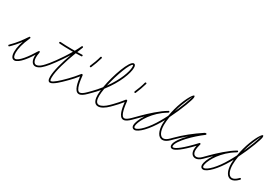

<svg xmlns="http://www.w3.org/2000/svg" viewBox="-7 -1380 2965 2125"><g transform="rotate(30 1475.5 -317.5)"><path d="M131 4C188 4 271 -110 324 -201C328 -207 326 -212 321 -215C316 -218 311 -217 307 -211C254 -122 176 -16 131 -16C114 -16 102 -36 102 -81C102 -131 118 -200 157 -286C160 -292 158 -296 152 -299C146 -302 141 -300 138 -294C99 -206 82 -133 82 -81C82 -28 98 4 131 4ZM0 -101C6 -101 10 -106 10 -111C10 -116 6 -121 0 -121C-6 -121 -10 -116 -10 -111C-10 -106 -6 -101 0 -101ZM0 -111C5 -106 10 -106 14 -111L28 -125C68 -165 114 -223 155 -285C158 -291 158 -296 152 -299C146 -302 142 -302 138 -296C98 -235 54 -179 14 -139L0 -125C-5 -120 -5 -116 0 -111ZM152 -289C158 -289 162 -294 162 -299C162 -304 158 -309 152 -309C146 -309 142 -304 142 -299C142 -294 146 -289 152 -289ZM152 -289C158 -289 162 -294 162 -299C162 -304 158 -309 152 -309C146 -309 142 -304 142 -299C142 -294 146 -289 152 -289ZM365 -54C389 -54 420 -70 445 -95L447 -97C452 -102 452 -106 447 -111C442 -116 438 -116 436 -114L431 -109C408 -86 383 -74 365 -74C340 -74 323 -102 323 -148C323 -162 324 -180 329 -203C330 -209 328 -214 321 -215C315 -216 310 -214 309 -207C305 -183 303 -162 303 -148C303 -94 325 -54 365 -54ZM321 -205C326 -205 331 -210 331 -215C331 -220 326 -225 321 -225C316 -225 311 -220 311 -215C311 -210 316 -205 321 -205ZM321 -205C326 -205 331 -210 331 -215C331 -220 326 -225 321 -225C316 -225 311 -220 311 -215C311 -210 316 -205 321 -205ZM447 -101C452 -101 457 -106 457 -111C457 -116 452 -121 447 -121C442 -121 437 -116 437 -111C437 -106 442 -101 447 -101Z M596 20C634 20 708 -54 741 -87L758 -104C760 -106 761 -108 761 -111C761 -116 757 -121 751 -121C748 -121 746 -120 744 -118L727 -101C694 -68 624 0 596 0C590 0 584 -7 584 -39C584 -124 629 -270 681 -405C704 -405 728 -406 751 -407C757 -407 761 -412 761 -417C761 -422 757 -427 751 -427C730 -426 709 -426 689 -425L717 -496C718 -497 718 -498 718 -500C718 -506 713 -510 708 -510C704 -510 700 -508 699 -504C687 -478 673 -451 658 -424H618C565 -424 516 -426 473 -429H472C467 -429 462 -424 462 -419C462 -414 466 -410 471 -409C515 -406 565 -404 618 -404H646C574 -279 483 -161 452 -130L440 -118C438 -116 437 -114 437 -111C437 -106 441 -101 447 -101C450 -101 452 -102 454 -104L466 -116C495 -145 573 -246 643 -359C599 -238 564 -116 564 -39C564 5 577 20 596 20Z M936 -30C963 -30 993 -53 1021 -81L1044 -104C1046 -106 1047 -108 1047 -111C1047 -116 1043 -121 1037 -121C1034 -121 1032 -120 1030 -118L1007 -95C981 -69 955 -50 936 -50C889 -50 875 -174 869 -232C869 -237 864 -241 859 -241H857C854 -241 851 -240 849 -237C817 -197 781 -154 752 -126L744 -118C742 -116 741 -114 741 -111C741 -106 745 -101 751 -101C754 -101 756 -102 758 -104L766 -112C791 -136 823 -173 851 -208C859 -142 875 -30 936 -30ZM897 -352C901 -352 905 -354 906 -358C924 -399 945 -456 957 -500C958 -501 958 -502 958 -503C958 -508 953 -513 948 -513C943 -513 939 -510 938 -506C927 -462 906 -407 888 -366C887 -365 887 -364 887 -362C887 -356 891 -352 897 -352Z M1188 -18C1224 -18 1269 -46 1310 -87L1327 -104C1329 -106 1330 -108 1330 -111C1330 -116 1325 -121 1320 -121C1317 -121 1315 -120 1313 -118L1296 -101C1257 -62 1218 -38 1188 -38C1150 -38 1141 -83 1141 -127C1141 -154 1145 -187 1151 -223C1268 -373 1320 -518 1320 -587C1320 -614 1312 -630 1295 -630C1241 -630 1160 -399 1131 -231C1105 -197 1075 -164 1042 -130L1030 -118C1028 -116 1027 -114 1027 -111C1027 -106 1031 -101 1037 -101C1040 -101 1042 -102 1044 -104L1056 -116C1081 -141 1105 -166 1126 -192C1123 -168 1121 -146 1121 -127C1121 -80 1132 -18 1188 -18ZM1159 -268C1193 -424 1263 -610 1295 -610C1297 -610 1300 -603 1300 -587C1300 -527 1257 -402 1159 -268Z M1505 -30C1532 -30 1562 -53 1590 -81L1613 -104C1615 -106 1616 -108 1616 -111C1616 -116 1612 -121 1606 -121C1603 -121 1601 -120 1599 -118L1576 -95C1550 -69 1524 -50 1505 -50C1458 -50 1444 -174 1438 -232C1438 -237 1433 -241 1428 -241H1426C1423 -241 1420 -240 1418 -237C1386 -197 1350 -154 1321 -126L1313 -118C1311 -116 1310 -114 1310 -111C1310 -106 1314 -101 1320 -101C1323 -101 1325 -102 1327 -104L1335 -112C1360 -136 1392 -173 1420 -208C1428 -142 1444 -30 1505 -30ZM1466 -352C1470 -352 1474 -354 1475 -358C1493 -399 1514 -456 1526 -500C1527 -501 1527 -502 1527 -503C1527 -508 1522 -513 1517 -513C1512 -513 1508 -510 1507 -506C1496 -462 1475 -407 1457 -366C1456 -365 1456 -364 1456 -362C1456 -356 1460 -352 1466 -352Z M1666 6C1716 6 1808 -88 1886 -223C1892 -235 1899 -247 1906 -259C1904 -241 1903 -224 1903 -207C1903 -124 1932 -53 1990 -53C2017 -53 2046 -70 2073 -97L2080 -104C2082 -106 2083 -108 2083 -111C2083 -116 2078 -121 2073 -121C2070 -121 2068 -120 2066 -118L2059 -111C2034 -86 2011 -73 1990 -73C1948 -73 1923 -130 1923 -207C1923 -239 1927 -275 1933 -312C1969 -384 2002 -460 2026 -524C2043 -570 2060 -618 2060 -635C2060 -695 2005 -613 1964 -504C1944 -451 1925 -384 1914 -318C1899 -289 1884 -260 1868 -233C1794 -102 1706 -14 1666 -14C1656 -14 1650 -20 1650 -35C1650 -80 1707 -208 1840 -310C1860 -324 1880 -338 1899 -349V-350C1902 -351 1904 -354 1904 -358C1904 -364 1900 -368 1894 -368C1892 -368 1890 -368 1889 -366C1867 -353 1846 -339 1827 -325C1735 -256 1648 -168 1616 -135L1599 -118C1597 -116 1596 -114 1596 -111C1596 -106 1600 -101 1606 -101C1609 -101 1611 -102 1613 -104L1630 -121C1643 -134 1664 -155 1690 -180C1649 -119 1630 -64 1630 -35C1630 -10 1644 6 1666 6ZM1951 -396C1960 -432 1971 -467 1982 -496C2015 -582 2040 -624 2040 -635C2040 -621 2024 -576 2008 -532C1992 -490 1972 -444 1951 -396Z M2135 -21C2169 -21 2235 -66 2351 -187C2347 -169 2345 -152 2345 -138C2345 -90 2370 -59 2408 -59C2431 -59 2457 -70 2485 -98L2491 -104C2493 -106 2494 -108 2494 -111C2494 -116 2489 -121 2484 -121C2481 -121 2479 -120 2477 -118L2471 -112C2447 -88 2426 -79 2408 -79C2382 -79 2365 -100 2365 -138C2365 -160 2371 -192 2379 -219C2380 -220 2380 -221 2380 -222C2380 -228 2375 -232 2370 -232C2367 -232 2365 -231 2363 -229C2233 -89 2164 -41 2135 -41C2127 -41 2124 -45 2124 -55C2124 -118 2270 -262 2378 -342C2381 -344 2382 -347 2382 -350C2382 -353 2381 -355 2379 -357L2377 -359C2375 -360 2374 -360 2372 -360H2371C2369 -360 2367 -359 2366 -358C2365 -360 2362 -358 2356 -355C2253 -287 2161 -214 2083 -135L2066 -118C2064 -116 2063 -114 2063 -111C2063 -106 2067 -101 2073 -101C2076 -101 2078 -102 2080 -104L2097 -121C2135 -159 2176 -195 2219 -231C2155 -166 2104 -98 2104 -55C2104 -35 2115 -21 2135 -21Z M2544 6C2594 6 2686 -88 2764 -223C2770 -235 2777 -247 2784 -259C2782 -241 2781 -224 2781 -207C2781 -124 2810 -53 2868 -53C2895 -53 2924 -70 2951 -97L2958 -104C2960 -106 2961 -108 2961 -111C2961 -116 2956 -121 2951 -121C2948 -121 2946 -120 2944 -118L2937 -111C2912 -86 2889 -73 2868 -73C2826 -73 2801 -130 2801 -207C2801 -239 2805 -275 2811 -312C2847 -384 2880 -460 2904 -524C2921 -570 2938 -618 2938 -635C2938 -695 2883 -613 2842 -504C2822 -451 2803 -384 2792 -318C2777 -289 2762 -260 2746 -233C2672 -102 2584 -14 2544 -14C2534 -14 2528 -20 2528 -35C2528 -80 2585 -208 2718 -310C2738 -324 2758 -338 2777 -349V-350C2780 -351 2782 -354 2782 -358C2782 -364 2778 -368 2772 -368C2770 -368 2768 -368 2767 -366C2745 -353 2724 -339 2705 -325C2613 -256 2526 -168 2494 -135L2477 -118C2475 -116 2474 -114 2474 -111C2474 -106 2478 -101 2484 -101C2487 -101 2489 -102 2491 -104L2508 -121C2521 -134 2542 -155 2568 -180C2527 -119 2508 -64 2508 -35C2508 -10 2522 6 2544 6ZM2829 -396C2838 -432 2849 -467 2860 -496C2893 -582 2918 -624 2918 -635C2918 -621 2902 -576 2886 -532C2870 -490 2850 -444 2829 -396Z"/></g></svg>

Font: Mistral SingleLine Outline
Style: Regular
Weight: 300
Designer: François Chastanet, Élisa Garzelli, Anais Alves, Morgane Autin
Foundry: institut supérieur des arts et du design Toulouse / isdaT
Version: Version 1.000;Glyphs 3.3 (3337)